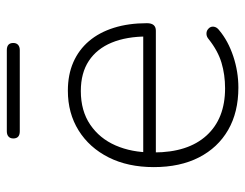

<svg xmlns="http://www.w3.org/2000/svg" viewBox="-98 -613 719 563"><g transform="rotate(-90 261.5 -331.5)"><path d="M286 8Q214 8 162 -22Q110 -52 81.5 -107.5Q53 -163 53 -240Q53 -316 81.5 -372.5Q110 -429 160.5 -460.5Q211 -492 277 -492Q324 -492 360.5 -476Q397 -460 422.5 -430Q448 -400 461.5 -357Q475 -314 475 -260Q475 -247 469.5 -240.5Q464 -234 453 -234H80V-271H453L436 -259Q436 -320 418 -363.5Q400 -407 364.5 -430.5Q329 -454 276 -454Q218 -454 177.5 -426.5Q137 -399 116.5 -352Q96 -305 96 -245V-240Q96 -140 145.5 -85.5Q195 -31 284 -31Q324 -31 359 -41.5Q394 -52 428 -79Q435 -85 442.5 -85.5Q450 -86 455.5 -82.5Q461 -79 463.5 -73.5Q466 -68 464 -61Q462 -54 454 -48Q423 -22 378 -7Q333 8 286 8ZM158 -633Q137 -633 137 -652Q137 -661 142.5 -666Q148 -671 158 -671H396Q417 -671 417 -652Q417 -643 411.5 -638Q406 -633 396 -633Z"/></g></svg>

Font: Nunito ExtraLight
Style: Regular
Weight: 200
Designer: Vernon Adams
Foundry: Vernon Adams
Version: Version 3.602;April 4, 2023;FontCreator 14.0.0.2856 64-bit